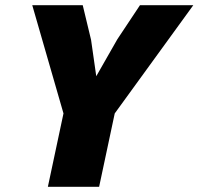

<svg xmlns="http://www.w3.org/2000/svg" viewBox="-20 -718 763 738"><path d="M164 0 224 -282 104 -698H298L330 -565L350 -425L431 -567L518 -698H723L421 -282L361 0Z"/></svg>

Font: Azeret Mono Thin ExtraBold
Style: Italic
Weight: 800
Italic angle: -12°
Version: Version 1.002